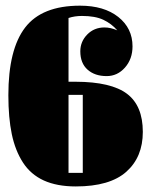

<svg xmlns="http://www.w3.org/2000/svg" viewBox="-20 -652 539 684"><path d="M250 12.2Q183.1 12.2 136.2 -9Q89.4 -30.3 61.8 -73Q34.2 -115.7 22 -174.1Q9.8 -232.4 9.8 -313Q9.8 -476.1 69.6 -554Q129.4 -631.8 265.1 -631.8Q350.6 -631.8 401.4 -591.6Q452.1 -551.3 452.1 -486.8Q452.1 -441.9 425.3 -411.4Q398.4 -380.9 359.9 -380.9Q317.9 -380.9 292 -403.8Q266.1 -426.8 266.1 -469.2Q266.1 -503.9 290.8 -529.1Q315.4 -554.2 352.1 -554.2Q374 -554.2 397.9 -543.9Q377 -567.9 348.1 -581.5Q319.3 -595.2 272 -595.2Q246.1 -595.2 224.1 -587.9V-360.8H250Q376 -360.4 432.4 -317.9Q488.8 -275.4 488.8 -182.1Q488.8 -92.3 429.9 -40Q371.1 12.2 250 12.2ZM274.9 -314H224.1V-36.1H274.9Z"/></svg>

Font: Lletraferida
Style: Heavy
Weight: 900
Designer: Josep Patau Bellart
Foundry: Josep Patau Bellart
Version: Version 1.000